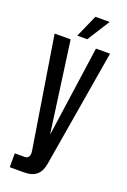

<svg xmlns="http://www.w3.org/2000/svg" viewBox="-157 -746 611 925"><g transform="rotate(20 148.0 -284.0)"><path d="M112 -580H163L236 -695H163ZM290 -552H218L152 -86L88 -552H6L97 16C101 40 94 56 73 56H23V127H96C154 127 181 99 189 49Z"/></g></svg>

Font: Queering
Style: Regular
Weight: 400
Designer: Adam Naccarato
Foundry: adamnac
Version: Version 2.000;hotconv 1.0.109;makeotfexe 2.5.65596